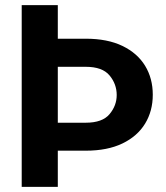

<svg xmlns="http://www.w3.org/2000/svg" viewBox="-20 -731 649 751"><path d="M64.9 -710.9H206.1V-579.6H315.4Q400.4 -579.6 459 -551.3Q517.6 -522.9 547.6 -473.6Q577.6 -424.3 577.6 -360.4Q577.6 -296.9 547.6 -247.6Q517.6 -198.2 459 -169.9Q400.4 -141.6 315.4 -141.6H206.1V0H64.9ZM315.4 -469.7H206.1V-251H315.4Q380.4 -251 408.4 -284.4Q436.5 -317.9 436.5 -359.4Q436.5 -402.3 408.4 -436Q380.4 -469.7 315.4 -469.7Z"/></svg>

Font: Vazirmatn RD UI
Style: Bold
Weight: 700
Designer: Saber Rastikerdar
Foundry: Saber Rastikerdar
Version: Version 33.003